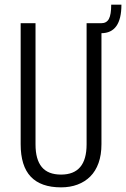

<svg xmlns="http://www.w3.org/2000/svg" viewBox="-20 -800 543 827"><path d="M243 7Q156 7 112.5 -39Q69 -85 69 -179V-700H133V-178Q133 -113 160 -80.5Q187 -48 243 -48Q353 -48 353 -178V-700H417V-179Q417 -133 404.5 -98Q392 -63 369 -40Q346 -17 314 -5Q282 7 243 7ZM416 -700Q439 -700 449 -718.5Q459 -737 459 -780H503Q503 -657 416 -657Z"/></svg>

Font: Pathway Extreme Condensed ExtraLight
Style: Regular
Weight: 250
Width: 3
Version: Version 1.001;gftools[0.9.26]